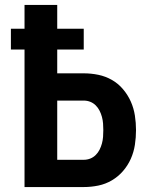

<svg xmlns="http://www.w3.org/2000/svg" viewBox="-20 -755 640 775"><path d="M79 0V-555H24V-639H79V-735H211V-639H318V-555H211V-459H318Q348 -459 377 -453Q406 -447 431.5 -432.5Q457 -418 476.5 -395Q496 -372 508 -345Q520 -318 524.5 -288.5Q529 -259 529 -230Q529 -200 524.5 -170.5Q520 -141 508 -114Q496 -87 476.5 -64.5Q457 -42 431.5 -27Q406 -12 377 -6Q348 0 318 0ZM318 -110Q332 -110 344.5 -115Q357 -120 366.5 -129.5Q376 -139 382 -151Q388 -163 391.5 -176Q395 -189 396 -202.5Q397 -216 397 -230Q397 -243 396 -256.5Q395 -270 391.5 -283Q388 -296 382 -308Q376 -320 366.5 -329.5Q357 -339 344.5 -344Q332 -349 318 -349H211V-110Z"/></svg>

Font: Iosevka Extrabold Extended
Style: Regular
Weight: 800
Width: 7
Monospace: yes
Designer: Belleve Invis
Foundry: Belleve Invis
Version: Version 32.5.0; ttfautohint (v1.8.4)